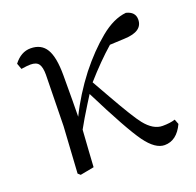

<svg xmlns="http://www.w3.org/2000/svg" viewBox="-99 -622 757 740"><g transform="rotate(-20 279.0 -252.0)"><path d="M456.1 13.7Q418 13.7 378.9 -40Q337.9 -96.7 251 -270.5Q244.1 -258.8 229.5 -236.3Q197.3 -184.6 178.7 -150.4Q176.8 -122.1 172.9 -64.5Q169.9 -21.5 168.9 0L112.3 10.7L102.5 2L114.3 -188.5L118.2 -398.4Q118.2 -428.7 108.9 -441.9Q99.6 -455.1 75.2 -455.1Q62.5 -455.1 37.1 -451.2L28.3 -475.6Q57.6 -513.7 96.7 -513.7Q140.6 -513.7 160.6 -480.5Q180.7 -447.3 180.7 -373Q180.7 -252.9 179.7 -203.1Q217.8 -281.2 274.4 -354.5Q327.1 -420.9 382.3 -466.3Q437.5 -511.7 489.3 -516.6Q525.4 -507.8 525.4 -476.6Q525.4 -427.7 451.2 -424.8L389.6 -421.9Q335.9 -375 277.3 -308.6Q293 -281.2 319.3 -234.4Q377.9 -130.9 401.4 -101.6Q435.5 -58.6 473.6 -58.6Q504.9 -58.6 525.4 -65.4L533.2 -44.9Q505.9 13.7 456.1 13.7Z"/></g></svg>

Font: Bpmf GenYo Min R
Style: R
Weight: 400
Foundry: But Ko
Version: Version 1.320